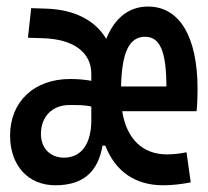

<svg xmlns="http://www.w3.org/2000/svg" viewBox="-20 -547 626 577"><path d="M146 9.8C233.4 9.8 274.9 -33.7 288.1 -109.4H296.4C327.1 -30.8 387.2 9.8 470.2 9.8C497.1 9.8 527.3 6.3 553.2 1L540.5 -89.4C521.5 -85.4 500 -83 481.9 -83C408.2 -83 360.4 -129.9 347.2 -212.9H570.8C572.8 -232.4 573.7 -256.8 573.7 -279.3C573.7 -437 519.5 -527.3 424.8 -527.3C367.7 -527.3 324.7 -493.2 299.3 -430.2C265.6 -486.3 204.1 -518.1 119.6 -521L73.7 -522.5L64 -433.6L109.9 -432.1C201.2 -429.2 254.4 -389.6 254.4 -325.2V-304.2C235.4 -307.6 213.9 -309.6 190.9 -309.6C82.5 -309.6 10.3 -241.7 10.3 -139.6C10.3 -49.8 64.5 9.8 146 9.8ZM254.4 -185.5C254.4 -114.3 224.1 -73.2 172.4 -73.2C130.9 -73.2 103 -101.6 103 -144.5C103 -196.8 137.2 -231.4 189 -231.4C214.8 -231.4 237.3 -231.4 254.4 -226.6ZM343.8 -287.1C346.2 -391.6 369.1 -436.5 416 -436.5C460.9 -436.5 480 -392.1 480 -287.1Z"/></svg>

Font: Cascadia Code PL
Style: Regular
Weight: 400
Monospace: yes
Designer: Aaron Bell
Foundry: Saja Typeworks
Version: Version 2404.023